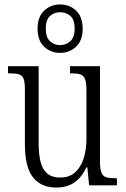

<svg xmlns="http://www.w3.org/2000/svg" viewBox="-20 -834 566 864"><path d="M233 10Q165 10 128.5 -36Q92 -82 92 -185V-434Q92 -466 85.5 -481Q79 -496 64 -500Q49 -504 23 -504H16V-536H154V-186Q154 -138 163 -104Q172 -70 193.5 -52.5Q215 -35 251 -35Q292 -35 318 -58.5Q344 -82 356.5 -121.5Q369 -161 369 -210V-426Q369 -462 362.5 -478.5Q356 -495 341 -499.5Q326 -504 300 -504H295V-536H430V-104Q430 -72 437 -56Q444 -40 459 -36Q474 -32 499 -32H506V0H381L373 -81H369Q347 -35 314 -12.5Q281 10 233 10ZM251 -596Q208 -596 178.5 -624Q149 -652 149 -705Q149 -758 178.5 -786Q208 -814 251 -814Q293 -814 322.5 -786Q352 -758 352 -705Q352 -652 322.5 -624Q293 -596 251 -596ZM251 -631Q277 -631 296.5 -648.5Q316 -666 316 -705Q316 -745 297 -762Q278 -779 251 -779Q224 -779 205 -762Q186 -745 186 -705Q186 -666 205 -648.5Q224 -631 251 -631Z"/></svg>

Font: Noto Serif Ethiopic Condensed Light
Style: Regular
Weight: 300
Width: 3
Designer: Monotype Design Team
Foundry: Monotype Imaging Inc.
Version: Version 2.102